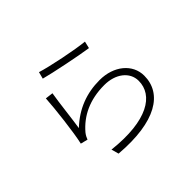

<svg xmlns="http://www.w3.org/2000/svg" viewBox="-160 -1032 1320 1320"><g transform="rotate(-45 500.0 -371.5)"><path d="M326 -715C399 -695 609 -652 699 -639L711 -690C624 -698 418 -740 339 -765ZM302 -597 245 -604C240 -513 215 -299 195 -214L247 -201C252 -215 260 -231 272 -246C346 -333 451 -385 594 -385C702 -385 782 -325 782 -238C782 -99 634 0 315 -36L330 18C669 46 834 -63 834 -236C834 -349 733 -432 595 -432C470 -432 358 -391 261 -299C272 -366 289 -524 302 -597Z"/></g></svg>

Font: Noto Sans CJK Light
Style: Regular
Weight: 300
Designer: Ryoko NISHIZUKA (kana & ideographs); Paul D. Hunt (Latin, Greek & Cyrillic); Wenlong ZHANG (bopomofo); Sandoll Communica
Foundry: Adobe Systems Incorporated
Version: Version 1.000;PS 1;hotconv 1.0.78;makeotf.lib2.5.61930